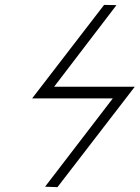

<svg xmlns="http://www.w3.org/2000/svg" viewBox="-20 -691 573 788"><path d="M533.2 -335 215.8 77.1 165 75.2 442.9 -287.1H111.8L407.2 -670.9L458 -669.9L202.1 -335Z"/></svg>

Font: Common Serif
Style: Bold Italic
Weight: 700
Italic angle: -12°
Designer: Philipp H. Poll, Khaled Hosny
Foundry: Stefan Peev, Context Ltd.
Version: Version 1.026